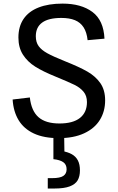

<svg xmlns="http://www.w3.org/2000/svg" viewBox="-20 -762 660 1076"><path d="M323.7 -661.5Q252.3 -661.5 216.5 -635.6Q180.7 -609.7 180.7 -559Q180.7 -525.5 196.5 -503.6Q212.3 -481.7 245.4 -463.4Q278.5 -445.2 343 -419.3Q423.5 -387.3 469.8 -360.8Q516 -334.2 542.6 -295.8Q569.2 -257.3 569.2 -199.8Q569.2 -138 539.8 -90.2Q510.3 -42.3 451.8 -15.1Q393.3 12.2 309.2 12.2Q225.8 12.2 169.8 -13.9Q113.8 -40 84.4 -88.4Q55 -136.8 50.8 -204.3L147.2 -215.8Q155.7 -140.3 195.8 -105.2Q236 -70 313.2 -70Q389 -70 428.2 -101.1Q467.3 -132.2 467.3 -189.7Q467.3 -225.2 448.2 -248Q429.2 -270.8 398.1 -286.2Q367 -301.5 289 -333.7Q221.5 -361 177.8 -388.3Q134.2 -415.7 108.7 -455.5Q83.2 -495.3 83.2 -551.7Q83.2 -613.5 112.2 -656.1Q141.3 -698.7 196.7 -720.2Q252 -741.8 330.5 -741.8Q435 -741.8 497.9 -695Q560.8 -648.2 565.5 -545.3L471 -536.8Q466.2 -581.5 448.4 -608.9Q430.7 -636.3 399.9 -648.9Q369.2 -661.5 323.7 -661.5ZM428 192.7Q428 226.7 415 248.8Q402 270.8 370.5 282.7Q339 294.5 284.7 294.5H247.7V236.3H272.2Q316.7 236.3 335 223.8Q353.3 211.3 353.3 186.7Q353.3 160 334.6 146.9Q315.8 133.8 279.3 130V-24H339.3L341.3 110L325.8 84Q359.8 89.7 382.2 102.2Q404.7 114.7 416.3 136.8Q428 158.8 428 192.7Z"/></svg>

Font: Monaspace Neon Var ExtraLight
Style: Regular
Weight: 200
Designer: Riley Cran and the Lettermatic Team
Version: Version 1.200 (Monaspace Neon Var)